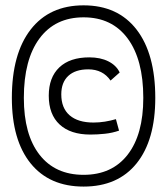

<svg xmlns="http://www.w3.org/2000/svg" viewBox="-20 -706 626 719"><path d="M293 -7.3Q165 -7.3 94.7 -94.2Q24.4 -181.2 24.4 -339.4Q24.4 -504.4 94.7 -595.2Q165 -686 293 -686Q421.4 -686 491.5 -595.2Q561.5 -504.4 561.5 -339.4Q561.5 -181.2 491.5 -94.2Q421.4 -7.3 293 -7.3ZM293 -51.3Q399.4 -51.3 458 -126.7Q516.6 -202.1 516.6 -339.4Q516.6 -482.9 458 -562Q399.4 -641.1 293 -641.1Q186.5 -641.1 127.9 -562Q69.3 -482.9 69.3 -339.4Q69.3 -202.1 127.9 -126.7Q186.5 -51.3 293 -51.3ZM318.4 -202.1Q244.1 -202.1 203.4 -239.7Q162.6 -277.3 162.6 -347.7Q162.6 -416 202.1 -453.6Q241.7 -491.2 314.5 -491.2Q356 -491.2 385.7 -476.3Q415.5 -461.4 428.2 -434.6L394 -404.3Q365.2 -446.3 310.5 -446.3Q262.2 -446.3 235.8 -421.9Q209.5 -397.5 209.5 -352.5Q209.5 -301.3 240.7 -274.2Q272 -247.1 330.1 -247.1Q351.6 -247.1 372.8 -250.5Q394 -253.9 414.1 -259.8L425.8 -216.8Q400.4 -208 372.8 -205.1Q345.2 -202.1 318.4 -202.1Z"/></svg>

Font: Cascadia Code NF ExtraLight
Style: Regular
Weight: 200
Monospace: yes
Designer: Aaron Bell
Foundry: Saja Typeworks
Version: Version 2404.023; ttfautohint (v1.8.4)